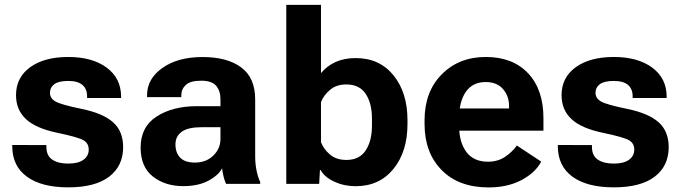

<svg xmlns="http://www.w3.org/2000/svg" viewBox="-20 -768 2849 802"><path d="M31.2 -162.4 173.8 -161.9V-154.1Q173.8 -117.9 198.2 -101.3Q222.7 -84.7 264.6 -84.7Q306.9 -84.7 328.7 -100.7Q350.6 -116.7 350.6 -143.1Q350.6 -169.9 327.9 -182.6Q305.2 -195.3 220.5 -213.1Q130.1 -231.7 88.5 -270.4Q46.9 -309.1 46.9 -370.6Q46.9 -444.3 106 -487.2Q165 -530 265.4 -530Q365.5 -530 425.7 -485.5Q485.8 -440.9 485.8 -364.3V-358.6H343.8V-366.7Q343.8 -396.2 324.5 -413.1Q305.2 -429.9 264.9 -429.9Q224.9 -429.9 206.8 -416.3Q188.7 -402.6 188.7 -380.1Q188.7 -357.4 211.7 -344.1Q234.6 -330.8 320.6 -313.2Q410.2 -294.9 452.3 -257.3Q494.4 -219.7 494.4 -153.3Q494.4 -74.7 435.9 -30Q377.4 14.6 265.1 14.6Q153.6 14.6 92.4 -30Q31.2 -74.7 31.2 -157Z M567.4 -151.6Q567.4 -238 633.9 -281.1Q700.4 -324.2 801.3 -324.5H900.9V-353.5Q900.9 -387.9 883.1 -409.4Q865.2 -430.9 820.1 -430.9Q774.9 -430.9 756.1 -413.2Q737.3 -395.5 737.3 -369.9V-362.3H594.2V-369.9Q594.2 -439.2 658.8 -484.5Q723.4 -529.8 825.9 -529.8Q929 -529.8 987.4 -486.6Q1045.9 -443.4 1045.9 -352.8V-115.5Q1045.9 -84.2 1051.6 -55.9Q1057.4 -27.6 1066.9 -7.8V0H924.3Q918.7 -11.2 914.1 -29.5Q909.4 -47.9 907.7 -65.2Q893.1 -36.1 850.7 -13.3Q808.3 9.5 745.4 9.5Q669.9 9.5 618.7 -30.6Q567.4 -70.8 567.4 -151.6ZM712.9 -164.6Q712.9 -130.6 732.4 -109.7Q752 -88.9 794.7 -88.9Q840.6 -88.9 870.7 -117.9Q900.9 -147 900.9 -187.5V-236.6H821.3Q766.1 -236.6 739.5 -217.9Q712.9 -199.2 712.9 -164.6Z M1175.8 0V-747.6H1320.8V-462.4Q1345 -492.4 1381.5 -508.9Q1418 -525.4 1465.6 -525.4Q1565.4 -525.4 1623.8 -453.2Q1682.1 -381.1 1682.1 -265.9V-250.2Q1682.1 -134.3 1623.4 -62.3Q1564.7 9.8 1465.3 9.8Q1417.2 9.8 1376.2 -9.3Q1335.2 -28.3 1319.1 -57.9H1316.4L1313.2 0ZM1320.8 -174.1Q1332 -144.8 1358.5 -122.3Q1385 -99.9 1427 -99.9Q1481.2 -99.9 1507.4 -139.5Q1533.7 -179.2 1533.7 -242.9V-272.5Q1533.7 -336.2 1507.7 -375.7Q1481.7 -415.3 1426 -415.3Q1385.5 -415.3 1358.8 -392.8Q1332 -370.4 1320.8 -341.3Z M1753.4 -250V-265.6Q1753.4 -385 1825.3 -457.5Q1897.2 -530 2009 -530Q2121.6 -530 2185.8 -462Q2250 -394 2250 -274.2V-222.2H1852.3V-314.9H2106.4V-323.7Q2106.7 -366.5 2081.2 -395.9Q2055.7 -425.3 2008.8 -425.3Q1954.3 -425.3 1926 -384.6Q1897.7 -344 1897.7 -273.4V-242.4Q1897.7 -173.6 1928.2 -133.1Q1958.7 -92.5 2018.3 -92.5Q2059.6 -92.5 2089.8 -113Q2120.1 -133.5 2138.9 -160.2L2240.7 -93Q2216.3 -46.4 2158.1 -15.7Q2099.9 14.9 2021 14.9Q1896 14.9 1824.7 -57.7Q1753.4 -130.4 1753.4 -250Z M2310.1 -162.4 2452.6 -161.9V-154.1Q2452.6 -117.9 2477.1 -101.3Q2501.5 -84.7 2543.5 -84.7Q2585.7 -84.7 2607.5 -100.7Q2629.4 -116.7 2629.4 -143.1Q2629.4 -169.9 2606.7 -182.6Q2584 -195.3 2499.3 -213.1Q2408.9 -231.7 2367.3 -270.4Q2325.7 -309.1 2325.7 -370.6Q2325.7 -444.3 2384.8 -487.2Q2443.8 -530 2544.2 -530Q2644.3 -530 2704.5 -485.5Q2764.6 -440.9 2764.6 -364.3V-358.6H2622.6V-366.7Q2622.6 -396.2 2603.3 -413.1Q2584 -429.9 2543.7 -429.9Q2503.7 -429.9 2485.6 -416.3Q2467.5 -402.6 2467.5 -380.1Q2467.5 -357.4 2490.5 -344.1Q2513.4 -330.8 2599.4 -313.2Q2689 -294.9 2731.1 -257.3Q2773.2 -219.7 2773.2 -153.3Q2773.2 -74.7 2714.7 -30Q2656.2 14.6 2543.9 14.6Q2432.4 14.6 2371.2 -30Q2310.1 -74.7 2310.1 -157Z"/></svg>

Font: RobotoFlex
Style: Regular
Weight: 400
Designer: Berlow after Robertson
Foundry: Google
Version: Version 2.136